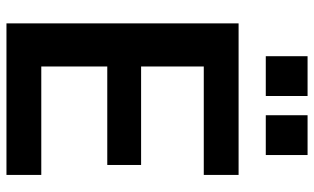

<svg xmlns="http://www.w3.org/2000/svg" viewBox="-204 -744 948 579"><g transform="rotate(90 269.5 -454.0)"><path d="M50 0V-700H507V-595H180V-406H477V-304H180V-105H507V0ZM327 -782V-908H447V-782ZM149 -782V-908H269V-782Z"/></g></svg>

Font: Host Grotesk Light
Style: Bold
Weight: 700
Version: Version 1.003